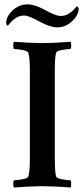

<svg xmlns="http://www.w3.org/2000/svg" viewBox="-20 -833 377 857"><path d="M102.5 -813.5Q134.8 -813.5 179.7 -789.1Q228.5 -761.7 250 -761.7Q270.5 -761.7 286.1 -771.5Q301.8 -781.2 311.5 -792.5Q321.3 -803.7 323.2 -804.7Q326.2 -804.7 328.6 -800.3Q331.1 -795.9 331.1 -793Q331.1 -772.5 314.5 -752Q281.2 -710.9 235.4 -710.9Q204.1 -710.9 159.2 -735.4Q108.4 -763.7 87.9 -763.7Q67.4 -763.7 51.8 -753.4Q36.1 -743.2 26.4 -731.4Q16.6 -719.7 14.6 -718.8Q7.8 -718.8 7.8 -731.4Q7.8 -752.9 23.4 -772.5Q56.6 -813.5 102.5 -813.5ZM168.9 -640.6Q216.8 -640.6 294.9 -646.5Q297.9 -641.6 297.9 -630.4Q297.9 -619.1 294.9 -614.3Q280.3 -614.3 256.8 -609.9Q233.4 -605.5 230.5 -597.7Q224.6 -580.1 224.6 -515.6V-127Q224.6 -62.5 230.5 -44.9Q233.4 -37.1 256.8 -32.7Q280.3 -28.3 294.9 -28.3Q297.9 -23.4 297.9 -11.7Q297.9 0 294.9 3.9Q216.8 -2 168 -2Q120.1 -2 42 3.9Q39.1 -1 39.1 -12.2Q39.1 -23.4 42 -28.3Q56.6 -28.3 80.1 -32.7Q103.5 -37.1 106.4 -44.9Q113.3 -65.4 113.3 -127V-515.6Q113.3 -577.1 106.4 -597.7Q103.5 -605.5 80.1 -609.9Q56.6 -614.3 42 -614.3Q39.1 -619.1 39.1 -630.9Q39.1 -642.6 42 -646.5Q120.1 -640.6 168.9 -640.6Z"/></svg>

Font: Crimson
Style: Semibold
Weight: 600
Version: Version 0.8